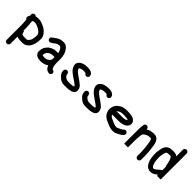

<svg xmlns="http://www.w3.org/2000/svg" viewBox="207 -1975 3468 3468"><g transform="rotate(45 1941.5 -241.0)"><path d="M510.1 -240.2V-269.3C510.1 -335.3 472.7 -371.3 440 -405.4C417.9 -426.9 391.8 -445.1 361.7 -457.5C322.3 -472.8 287.4 -495 227.5 -495H205C187.3 -495 170.2 -492.7 155 -486.8C146.3 -496.8 134 -503 119.6 -503C93 -503 71.1 -481.6 71.1 -455.5V-417.7C67.1 -411.9 63 -405.1 60 -399.3L54.9 -390.4C42.4 -364.1 55.8 -338.2 75.6 -327.4C76.7 -318.1 77.6 -307.7 78.1 -297.6C80 -253.2 85.3 -209.8 83.1 -166.3L83.1 -166.1V181.5C83.1 208.1 105 230 131.6 230C158.3 230 180.9 208.1 180.9 181.5V3.9C213.8 18.5 254.8 22 301.6 22C312 22 322.3 21.3 332.8 19.9L361 15.9C374.7 13 386.8 8.8 396.5 2.9C426.1 -14.3 457.9 -43.6 473.5 -78.9C487.8 -107 500 -140 504.1 -179.1L507.1 -197.5C508.4 -211.4 510.1 -224.8 510.1 -240.2ZM413.1 -268.5V-239.8C413.1 -230.8 411.4 -219.3 410.2 -210.1L408.2 -191.9C405.8 -172 401.3 -149.4 393.2 -136.5C385.2 -123.8 386.1 -119 375.7 -108.6C363 -92.2 360.4 -89.8 343.7 -79.8C335.4 -76.3 316.8 -75 301.6 -75C288.8 -75 268.2 -76.5 257.6 -77.8L240.5 -79.7C216.1 -83.3 206.3 -96.6 201.1 -119.7L199 -133.2C198.4 -135.3 198 -137.4 198 -138.5C198 -150.7 180.9 -147.1 180.9 -147.1V-167.1C183.1 -213.2 177.6 -256.9 175.5 -302.4C173 -330.4 169.1 -354.1 169.1 -380.3V-381.5L168.7 -382.7C175.5 -388.8 185.9 -396.1 191 -396.1H192.2C196.6 -397.2 201.4 -398 205 -398H227.5C233 -398 239.1 -397.6 245.3 -397H245.8C248.3 -397 251.4 -396.5 255 -395.5C275.7 -389.3 298.4 -377 318.7 -369C323.2 -367.2 327.4 -366.2 331.5 -363.8C342.9 -357 359.1 -346.6 369.8 -337.1L390.9 -316.4C397.4 -308.8 399.8 -305 401.1 -302.1C406.4 -295.7 412.1 -286.6 412.1 -278V-277.3C412.7 -274.5 413.1 -271.4 413.1 -268.5Z M773.4 -74H773C756.9 -74 741.6 -78.4 735.2 -84C735.2 -84.3 735.2 -84.6 735.2 -84.9C735.2 -85.6 735.4 -88 735.7 -91.4C740.6 -138.4 757.7 -159.6 787.9 -183.8C795.6 -189.9 814.4 -196.4 827.5 -202.5C837 -205.9 858.4 -208.5 872 -208.5H901.8C906.2 -208.5 908.1 -208.6 914 -209.9V-143.2C909.1 -139.1 904.8 -134.1 902 -128.5L896.7 -118.2C895.8 -116.5 894.6 -114.9 891.7 -111.5C868.2 -92.9 841.9 -73 799.6 -73C790.5 -73 781.7 -73.3 773.4 -74ZM937.4 -22.2C943.7 -7.5 952.5 4.7 959.6 17.9C976 48.6 1007.9 65.4 1046.7 71L1047 71C1087.3 73.4 1115.3 23 1086.5 -8.6C1073.8 -22.5 1062.9 -21 1047.2 -26.1C1033.5 -43.5 1027.1 -61.3 1020.8 -88.6L1018.9 -105.7C1017.5 -118.5 1014.9 -126.5 1014.9 -139V-261.6C1014.9 -302.6 1007.6 -333.6 999.7 -364.4C992.2 -396.3 977 -418.8 963 -442.2C940.5 -478.2 904.6 -515 842.2 -515C819.5 -515 801.1 -513.6 781.1 -509.9C714.3 -497.9 678.8 -453.2 634.8 -428.1C578.2 -397.9 624.9 -313.6 679.8 -342.8C704.9 -355.3 720.7 -367.9 742 -384.8C762.3 -401.8 785.7 -414.2 820.3 -418H846.2C857.5 -414.1 866.1 -404.5 874.7 -392.4C882.5 -379.8 889.6 -372.2 894.2 -360C901.3 -341.2 909 -325.5 911.4 -304.6C909.9 -304.9 904.8 -305.5 901.8 -305.5H872C852.9 -305.5 827.1 -302.7 811.5 -299.4C789.6 -294 776.3 -285.4 758.1 -278.5C742.9 -272.2 729.6 -264.3 718.3 -254.6L696 -232.8C666 -200.9 647.9 -167.8 641 -113.4C636.1 -81 636.2 -60.7 648.7 -37.7C667.3 -1.3 712.8 23 768.5 23C779.3 23.7 789.9 24 800.7 24H800.9L801.1 24C858.9 21 902.3 4.8 937.4 -22.2Z M1470.6 -69H1392.1C1371.7 -69 1352.7 -79.7 1337.8 -88C1325.7 -94.4 1316.9 -104.5 1307.3 -116.3C1302.3 -122.1 1298 -128.2 1298 -129.5V-129.9C1295.5 -154.3 1295 -174.8 1275.6 -189.9C1240.4 -217.3 1193.3 -185.1 1198.1 -144.6C1198.8 -138.2 1201 -129.9 1201 -122.5V-122.1C1204.2 -94.4 1217.9 -71 1233.9 -52.5C1237.7 -48.3 1286.2 -5.3 1286.2 -5.3C1311.5 12.2 1349.5 28 1392.1 28H1450.4C1458.8 28 1465.3 27.8 1475.6 27C1506.1 26.8 1528.9 21.1 1550 16.9C1588.1 9.2 1632.5 -16 1637 -59C1641.7 -97.7 1629.4 -126.6 1614.8 -148.7C1595.9 -176 1567.3 -193.3 1544.5 -212.9C1522.2 -232 1493.2 -248.5 1467.4 -266.2L1437.2 -289.4C1428 -295.7 1419.2 -302.6 1410.8 -310.1C1392.7 -326.3 1369.9 -346.9 1368.8 -373.6C1374 -387.7 1394.4 -391.6 1417.7 -400.6C1425.4 -402.7 1447 -404 1461.3 -404H1481.8C1494.7 -404 1503.7 -402.4 1515.7 -400C1522.1 -387.8 1529.7 -375.5 1546.6 -369.9C1576.9 -359.8 1601 -379.3 1608.1 -400.6C1614.3 -419.2 1607 -434.3 1601.2 -445.9C1581.6 -485 1538.6 -501 1481.8 -501H1461.2C1410 -501 1370.2 -491.8 1336.1 -474.9C1296.3 -452.6 1252.7 -408.8 1272.3 -345.9C1278.9 -320.2 1292 -296.4 1307.6 -276.7C1343.1 -236.7 1388.4 -204.7 1434 -174.7C1469.6 -154.3 1497.2 -131 1527.6 -106.6C1535.3 -100.4 1538.4 -95.1 1541 -83.3V-81.6C1540.9 -81.5 1540.9 -81.5 1540.3 -81.3L1526.4 -77.5C1514.4 -74.1 1506.1 -71 1493.7 -71H1493.3C1485.7 -70.3 1480 -69.8 1470.6 -69Z M2010.6 -69H1932.1C1911.7 -69 1892.7 -79.7 1877.8 -88C1865.7 -94.4 1856.9 -104.5 1847.3 -116.3C1842.3 -122.1 1838 -128.2 1838 -129.5V-129.9C1835.5 -154.3 1835 -174.8 1815.6 -189.9C1780.4 -217.3 1733.3 -185.1 1738.1 -144.6C1738.8 -138.2 1741 -129.9 1741 -122.5V-122.1C1744.2 -94.4 1757.9 -71 1773.9 -52.5C1777.7 -48.3 1826.2 -5.3 1826.2 -5.3C1851.5 12.2 1889.5 28 1932.1 28H1990.4C1998.8 28 2005.3 27.8 2015.6 27C2046.1 26.8 2068.9 21.1 2090 16.9C2128.1 9.2 2172.5 -16 2177 -59C2181.7 -97.7 2169.4 -126.6 2154.8 -148.7C2135.9 -176 2107.3 -193.3 2084.5 -212.9C2062.2 -232 2033.2 -248.5 2007.4 -266.2L1977.2 -289.4C1968 -295.7 1959.2 -302.6 1950.8 -310.1C1932.7 -326.3 1909.9 -346.9 1908.8 -373.6C1914 -387.7 1934.4 -391.6 1957.7 -400.6C1965.4 -402.7 1987 -404 2001.3 -404H2021.8C2034.7 -404 2043.7 -402.4 2055.7 -400C2062.1 -387.8 2069.7 -375.5 2086.6 -369.9C2116.9 -359.8 2141 -379.3 2148.1 -400.6C2154.3 -419.2 2147 -434.3 2141.2 -445.9C2121.6 -485 2078.6 -501 2021.8 -501H2001.2C1950 -501 1910.2 -491.8 1876.1 -474.9C1836.3 -452.6 1792.7 -408.8 1812.3 -345.9C1818.9 -320.2 1832 -296.4 1847.6 -276.7C1883.1 -236.7 1928.4 -204.7 1974 -174.7C2009.6 -154.3 2037.2 -131 2067.6 -106.6C2075.3 -100.4 2078.4 -95.1 2081 -83.3V-81.6C2080.9 -81.5 2080.9 -81.5 2080.3 -81.3L2066.4 -77.5C2054.4 -74.1 2046.1 -71 2033.7 -71H2033.3C2025.7 -70.3 2020 -69.8 2010.6 -69Z M2417.5 -325.6C2444.7 -341.8 2467.9 -354.5 2510.3 -354.5H2539.8C2551.7 -354.5 2601.7 -351.6 2610.5 -350.6C2613.3 -350.3 2651 -342.8 2651 -338.2L2652.1 -336.2V-335C2652.1 -333.6 2650.3 -331.2 2647.3 -329.3C2625.5 -317.1 2605.4 -310.8 2572.1 -307.5L2397.4 -307.5C2398.5 -309 2416.6 -327 2417.5 -325.6ZM2416.3 -170.4C2401.7 -177.4 2391.4 -191.2 2383.3 -210.5H2550.3C2580.2 -210.5 2610.9 -213.6 2634.8 -219.8L2653.8 -225.8C2699.9 -237.9 2740.6 -269.9 2749.9 -318.7C2760.5 -379.5 2720.6 -411 2685.8 -429.6C2651.3 -447.2 2593.6 -451.5 2539.8 -451.5H2510.3C2457.2 -451.5 2419.1 -438.7 2383.8 -419.5C2323.5 -383.4 2278 -330.7 2278 -235V-234.7L2278 -234.5C2278.7 -224.4 2281.3 -212.4 2285.3 -199C2295.2 -161.2 2313.3 -131.3 2338.3 -108.6C2370.3 -76.6 2408.9 -64.3 2452 -45.2L2475.1 -34.3C2488.7 -27.9 2505.7 -22 2520.8 -17.8L2537.8 -13.7C2572.5 -4.8 2627.5 -2.2 2661 -16.1C2689.8 -28 2716.9 -43.1 2743.2 -57.5C2759.5 -67 2776.2 -80.1 2788.8 -92.7C2798.4 -102.3 2810 -114.6 2810 -134C2810 -160.6 2788.1 -182.5 2761.5 -182.5C2748.3 -182.5 2736.5 -177.6 2727.2 -168.3C2712.8 -153.9 2697 -141.4 2676.6 -132.8L2636.4 -113.7C2626.3 -108.9 2620.5 -104.8 2611.5 -102.5H2592.8C2580 -103.7 2578 -104.4 2565.8 -106.3L2548.3 -111.2C2543.5 -112.5 2538 -114.1 2531.7 -116.1C2515.4 -121.3 2484 -139.7 2462.2 -146.1C2445.5 -152 2430.6 -160.7 2416.3 -170.4Z M3233 -137.5C3233 -125.6 3235 -110.5 3235 -99.9V-4.5C3235 21.3 3257.3 44 3283.5 44C3309.7 44 3332 21.4 3332 -4.5V-100.6C3332 -112.9 3330 -128 3330 -138.4C3330 -145.8 3329.8 -151.4 3329 -159.2C3329 -165.1 3328.7 -170.8 3328 -177.7C3328 -182.8 3327.6 -190.3 3327 -197.3L3325 -218.7C3322.6 -246.2 3317.4 -268.9 3315 -295.3C3310.1 -352.4 3302.2 -407.2 3273.7 -446.3C3256.9 -471.7 3231.1 -499 3185.3 -499H3150.5C3131.7 -499 3114.5 -494.5 3099.4 -492.9C3063.3 -488.5 3037.6 -474.4 3014 -458V-466.5C3014 -493.1 2992.1 -515 2965.5 -515C2938.9 -515 2917 -493.8 2917 -467.9V-457.2C2917 -452.3 2916.7 -448.5 2916.1 -446C2911.5 -423.3 2910 -403.2 2910 -372.8C2909.3 -359.1 2909 -345.6 2909 -331.9V-1.5C2909 12.1 2927.5 7.8 2932.2 7.8C2938.9 7.8 2947 7.5 2957.5 7C2977.8 8 3006 14 3006 -1.5V-164.4C3006 -188.2 3007.6 -220.6 3009 -241.8C3015.3 -292 3012 -335.6 3038 -356.4C3061.4 -372.5 3085.3 -392.1 3115 -397.3L3138.8 -401.1C3142.6 -401.7 3146.3 -402 3149.4 -402H3182.7C3195 -388.1 3205 -372.3 3207.7 -353.4C3210.3 -335.1 3214.1 -319.3 3216.1 -299.9C3220.4 -285.2 3219.8 -262.7 3224.1 -243.2L3226 -226.3C3228.8 -202.6 3232 -178.4 3232 -153.9V-153.4C3232.6 -148.5 3233 -143.2 3233 -137.5Z M3614.8 -428H3656.9C3660.1 -426.7 3666.6 -423.5 3671.2 -421C3676.2 -413.8 3682.2 -402.5 3688.3 -391.4L3692.4 -382.1C3693.8 -377.7 3695.2 -374 3698 -367.8L3702.1 -356.6C3706.1 -338.5 3711.9 -314.4 3718.2 -293.8C3721.3 -275 3724.6 -246.9 3737 -229V-140.8C3694.2 -116.5 3668.7 -82.6 3629.4 -57.6C3623.1 -53.5 3612.4 -48 3608.8 -48H3604.1C3583.1 -52.1 3570.4 -63 3561.2 -79.7C3541.3 -121.4 3529 -174.5 3529 -236.5V-236.8L3529 -237C3528.3 -246.2 3528 -255.3 3528 -264.5C3528 -290.5 3532.4 -315.7 3536.8 -337.8C3540.2 -351.5 3540.4 -362.4 3543.6 -372.1L3549.1 -388.6C3555.5 -406.7 3563.7 -423 3582.4 -423H3583.7C3593.2 -425.8 3600.4 -426.6 3614.8 -428ZM3834 -663.5C3834 -690.1 3811.2 -712 3785 -712C3758.7 -712 3737 -689.8 3737 -663.5V-495.5C3731.7 -499.8 3722.6 -506.1 3713 -511.1C3690 -522.6 3674.5 -525 3647.4 -525H3628.6C3613.6 -525 3595.5 -523.3 3582.6 -522C3496.5 -513 3457 -455.1 3445.1 -379.4C3440.9 -346.7 3431 -311.7 3431 -271.3C3431 -260.7 3431.3 -250.2 3432 -239.7L3434 -208.5C3436.3 -172.7 3440.8 -141.7 3448.3 -110.6C3470.9 -40.7 3516.1 48.3 3625.6 32.9C3675.8 24.6 3707.7 -4.6 3737 -29.4V-10.5C3737 2.2 3758.1 0.8 3771.3 0C3776.7 0.1 3781.9 0 3786.6 -0.1C3791.4 0 3796.7 0.1 3802.1 0C3814.3 0.7 3834 1.9 3834 -10.3Z"/></g></svg>

Font: HoneyBee
Style: Blk
Weight: 700
Foundry: Cannot Into Space Fonts
Version: Version 0.89